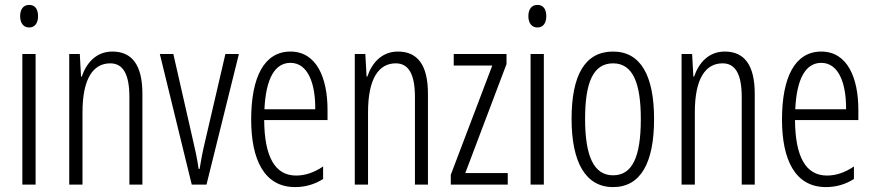

<svg xmlns="http://www.w3.org/2000/svg" viewBox="-20 -752 3559 782"><path d="M99 -732C74 -732 62 -713 62 -686C62 -659 75 -640 99 -640C122 -640 135 -658 135 -686C135 -713 124 -732 99 -732ZM125 -532H71V0H125Z M438 -542C372 -542 332 -496 313 -440H310L305 -532H262V0H316V-295C316 -431 359 -494 429 -494C480 -494 507 -452 507 -357V0H560V-370C560 -488 517 -542 438 -542Z M761 0H821L953 -532H898L815 -175C805 -134 798 -96 793 -64H789C783 -107 774 -147 765 -185L686 -532H631Z M1163 -542C1056 -542 1003 -438 1003 -265C1003 -102 1056 10 1182 10C1225 10 1263 -2 1296 -23V-74C1259 -49 1223 -37 1186 -37C1099 -37 1057 -115 1056 -263H1314V-305C1314 -432 1271 -542 1163 -542ZM1163 -496C1235 -496 1265 -410 1264 -307H1057C1063 -435 1101 -496 1163 -496Z M1601 -542C1535 -542 1495 -496 1476 -440H1473L1468 -532H1425V0H1479V-295C1479 -431 1522 -494 1592 -494C1643 -494 1670 -452 1670 -357V0H1723V-370C1723 -488 1680 -542 1601 -542Z M2048 0V-47H1875L2043 -491V-532H1828V-485H1985L1816 -40V0Z M2169 -732C2144 -732 2132 -713 2132 -686C2132 -659 2145 -640 2169 -640C2192 -640 2205 -658 2205 -686C2205 -713 2194 -732 2169 -732ZM2195 -532H2141V0H2195Z M2644 -267C2644 -443 2590 -542 2477 -542C2362 -542 2308 -445 2308 -268C2308 -91 2365 10 2477 10C2590 10 2644 -90 2644 -267ZM2363 -268C2363 -416 2396 -494 2477 -494C2558 -494 2590 -413 2590 -267C2590 -112 2555 -38 2477 -38C2398 -38 2363 -117 2363 -268Z M2932 -542C2866 -542 2826 -496 2807 -440H2804L2799 -532H2756V0H2810V-295C2810 -431 2853 -494 2923 -494C2974 -494 3001 -452 3001 -357V0H3054V-370C3054 -488 3011 -542 2932 -542Z M3325 -542C3218 -542 3165 -438 3165 -265C3165 -102 3218 10 3344 10C3387 10 3425 -2 3458 -23V-74C3421 -49 3385 -37 3348 -37C3261 -37 3219 -115 3218 -263H3476V-305C3476 -432 3433 -542 3325 -542ZM3325 -496C3397 -496 3427 -410 3426 -307H3219C3225 -435 3263 -496 3325 -496Z"/></svg>

Font: Noto Sans Devanagari ExtraCondensed Light
Style: Regular
Weight: 300
Width: 2
Designer: Jelle Bosma - Monotype Design Team
Foundry: Monotype Imaging Inc.
Version: Version 2.004